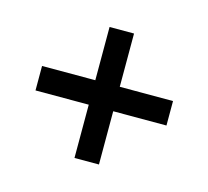

<svg xmlns="http://www.w3.org/2000/svg" viewBox="-95 -725 790 729"><g transform="rotate(-30 300.0 -361.0)"><path d="M153 -145 85 -213 233 -361 85 -509 153 -577 301 -429 449 -577 517 -509 369 -361 517 -213 449 -145 301 -293Z"/></g></svg>

Font: Mona Sans ExtraLight SemiBold
Style: Regular
Weight: 600
Version: Version 2.000